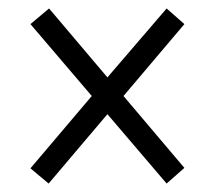

<svg xmlns="http://www.w3.org/2000/svg" viewBox="-20 -585 505 454"><path d="M95 -151 52 -187 197 -358 52 -528 96 -565 234 -402 374 -565 416 -528 272 -358 416 -188 374 -151 234 -315Z"/></svg>

Font: Noto Serif Tamil Condensed
Style: Regular
Weight: 400
Width: 3
Designer: Indian Type Foundry, Tom Grace, and the Monotype Design Team
Foundry: Monotype Imaging Inc.
Version: Version 2.004